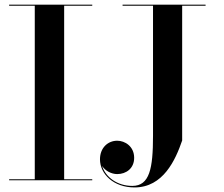

<svg xmlns="http://www.w3.org/2000/svg" viewBox="-20 -770 955 820"><path d="M19 -4.5V0H374V-4.5H254V-745.5H374V-750H19V-745.5H128.5V-4.5ZM503.5 -750V-745.5H633.5V-190C633.5 -50.5 619 24 545 24C481.5 24 431 -13 416 -61.5C429 -40.5 456 -26.5 480.5 -26.5C518.5 -26.5 553 -50.5 553 -96C553 -144.5 514 -169 480.5 -169C441 -169 407 -139 407 -89.5C407 -27 465 30.5 554.5 30.5C677 30.5 729.5 -87 758 -170V-745.5H858V-750Z"/></svg>

Font: Bodoni* 36pt Medium
Style: Regular
Weight: 500
Version: Version 2.3